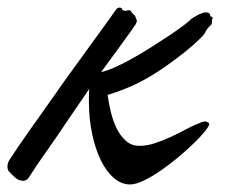

<svg xmlns="http://www.w3.org/2000/svg" viewBox="-136 -467 655 512"><path d="M420.9 -139.2Q421.9 -138.2 421.9 -136.2Q421.9 -130.9 410.4 -116.7Q398.9 -102.5 380.4 -84.5Q361.8 -66.4 338.6 -47.1Q315.4 -27.8 292 -11.7Q268.6 4.4 247.1 14.6Q225.6 24.9 210.9 24.9Q187.5 24.9 167.5 7.6Q147.5 -9.8 132.8 -39.8Q118.2 -69.8 109.6 -110.4Q101.1 -150.9 101.1 -196.8Q101.1 -204.6 101.1 -211.9Q101.1 -219.2 102.1 -230L43.9 -145Q32.2 -127 17.3 -105.5Q2.4 -84 -12.2 -63.2Q-26.9 -42.5 -39.1 -24.4Q-51.3 -6.3 -58.1 4.9Q-62.5 11.7 -66.7 13.4Q-70.8 15.1 -74.2 15.1Q-85.4 15.1 -95.2 6.8Q-105 -1.5 -111.8 -9.8Q-114.3 -11.7 -115.2 -15.4Q-116.2 -19 -116.2 -22.9Q-116.2 -27.8 -113.8 -35.2Q-112.8 -37.6 -105.7 -48.3Q-98.6 -59.1 -87.6 -75.4Q-76.7 -91.8 -62 -112.5Q-47.4 -133.3 -31 -156.2Q-14.6 -179.2 2.2 -203.1Q19 -227.1 35.2 -250Q42.5 -260.3 54.4 -276.6Q66.4 -293 80.1 -312Q93.8 -331.1 108.2 -350.8Q122.6 -370.6 135.3 -388.2Q147.9 -405.8 157.5 -418.9Q167 -432.1 170.9 -438Q174.8 -443.4 177.2 -445.1Q179.7 -446.8 182.1 -446.8Q186 -446.8 187 -445.8Q189.5 -444.3 189.7 -443.4Q189.9 -442.4 189.9 -440.9Q189.9 -439.9 191.9 -439.9Q194.8 -439 196 -438.5Q197.3 -438 199.2 -438Q200.7 -438.5 202.6 -439Q206.5 -439.9 209 -439.9Q212.4 -439.9 215.8 -433.1Q219.2 -429.2 221.9 -427.2Q224.6 -425.3 226.1 -419.9Q227.1 -416 228 -414.8Q229 -413.6 229 -411.1Q229 -409.2 226.1 -402.8Q223.6 -398.9 215.6 -387.5Q207.5 -376 195.1 -358.9Q182.6 -341.8 167 -320.3Q151.4 -298.8 133.8 -274.9Q148.9 -277.8 171.6 -288.1Q194.3 -298.3 219.7 -312.7Q245.1 -327.1 271 -343.5Q296.9 -359.9 318.4 -374.3Q339.8 -388.7 354.2 -399.7Q368.7 -410.6 371.1 -414.1Q373 -416 378.4 -419.4Q383.8 -422.9 390.1 -426.3Q396.5 -429.7 402.6 -431.9Q408.7 -434.1 412.1 -434.1Q424.8 -434.1 424.8 -424.8V-423.8Q428.7 -422.4 429.9 -421.1Q431.2 -419.9 431.2 -418.9Q431.2 -417 429.2 -413.1V-407.2Q429.2 -404.8 428 -402.3Q426.8 -399.9 422.9 -397Q417 -391.1 414.3 -386.7Q411.6 -382.3 409.2 -377Q408.2 -374.5 394.5 -361.1Q380.9 -347.7 358.2 -329.3Q335.4 -311 306.4 -290.5Q277.3 -270 246.1 -252.9Q234.4 -246.6 219.7 -239.7Q207 -233.9 189.5 -227.1Q171.9 -220.2 150.9 -213.9Q153.8 -192.9 159.4 -169.2Q165 -145.5 174.8 -125.2Q184.6 -105 199.5 -91.6Q214.4 -78.1 235.8 -78.1Q255.9 -78.1 277.3 -85.2Q298.8 -92.3 318.8 -101.6Q338.9 -110.8 356 -120.1Q373 -129.4 383.8 -133.8Q395 -138.7 401.1 -140.9Q407.2 -143.1 411.1 -143.1Q415 -143.1 416.5 -141.6Q418 -140.1 420.9 -139.2Z"/></svg>

Font: Oregano
Style: Italic
Weight: 400
Italic angle: -12°
Designer: Astigmatic (AOETI)
Foundry: Astigmatic (AOETI)
Version: Version 1.000